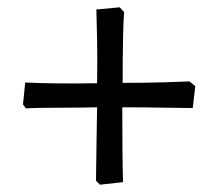

<svg xmlns="http://www.w3.org/2000/svg" viewBox="-20 -509 597 526"><path d="M254 -3 243 -14Q243 -22 243.5 -52Q244 -82 244.5 -124.5Q245 -167 246 -215Q201 -214 160.5 -214Q120 -214 91 -213.5Q62 -213 51 -212L43 -223L49 -283Q90 -281 137.5 -280.5Q185 -280 246 -281Q247 -352 246 -402.5Q245 -453 244 -483L308 -489L320 -476Q318 -454 317 -400Q316 -346 316 -282Q380 -282 430.5 -283.5Q481 -285 499 -286L515 -273L508 -213Q480 -213 431 -214Q382 -215 315 -215Q315 -152 315.5 -97.5Q316 -43 317 -10Z"/></svg>

Font: Labrada SemiBold
Style: Regular
Weight: 600
Designer: Mercedes Jáuregui
Foundry: Omnibus-Type Team
Version: Version 1.000; ttfautohint (v1.8.4.7-5d5b)